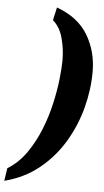

<svg xmlns="http://www.w3.org/2000/svg" viewBox="-101 -814 534 990"><g transform="rotate(5 166.5 -319.0)"><path d="M-40 138 -30 72Q27 37 67 -20.5Q107 -78 134 -145.5Q161 -213 176.5 -282Q192 -351 198.5 -410Q205 -469 205 -508Q205 -565 190 -621Q175 -677 138 -709L153 -776Q265 -735 315 -650.5Q365 -566 365 -462Q365 -369 340 -274Q315 -179 264.5 -95Q214 -11 138 50.5Q62 112 -40 138Z"/></g></svg>

Font: Noto Serif Tamil Condensed ExtraBold
Style: Italic
Weight: 800
Width: 3
Italic angle: -12°
Designer: Indian Type Foundry, Tom Grace, and the Monotype Design Team
Foundry: Monotype Imaging Inc.
Version: Version 2.003; ttfautohint (v1.8.4.7-5d5b)